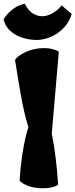

<svg xmlns="http://www.w3.org/2000/svg" viewBox="-41 -1006 407 1036"><path d="M64.9 -30.3C90.8 -5.9 132.8 9.8 190.9 9.8C225.6 9.8 251.5 4.4 272.5 -9.3C267.1 -101.6 254.9 -205.1 238.3 -284.7L276.4 -727.1C252.9 -741.2 226.1 -746.6 195.3 -746.6C122.6 -746.6 58.1 -710.9 40 -683.1C57.6 -580.6 78.1 -423.8 112.3 -320.3C88.4 -250.5 69.8 -126 64.9 -30.3ZM160.6 -790.5C241.2 -792.5 324.7 -851.1 345.7 -930.7L292 -976.6C251 -927.2 204.6 -918.5 191.4 -918.5C175.8 -918.5 125.5 -918 93.3 -985.8C54.7 -979.5 8.3 -950.2 -21.5 -901.9C-5.4 -825.2 81.1 -789.6 160.6 -790.5Z"/></svg>

Font: Fruktur
Style: Regular
Weight: 400
Designer: Viktoriya Grabowska
Foundry: Viktoriya Grabowska
Version: Version 1.002